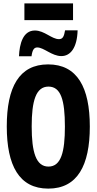

<svg xmlns="http://www.w3.org/2000/svg" viewBox="-20 -1105 570 1133"><path d="M124 -986H411V-1085H124ZM92 -773H166C171 -811 181 -825 200 -825C239 -825 286 -774 342 -774C396 -774 435 -823 438 -926H364C358 -891 351 -874 328 -874C285 -874 242 -925 186 -925C115 -925 95 -845 92 -773ZM265 8C437 8 510 -129 510 -358C510 -589 436 -725 264 -725C93 -725 20 -591 20 -359C20 -128 93 8 265 8ZM266 -122C192 -122 167 -208 167 -359C167 -510 192 -594 266 -594C339 -594 363 -515 363 -358C363 -210 341 -122 266 -122Z"/></svg>

Font: Noto Sans Mono Condensed ExtraBold
Style: Regular
Weight: 800
Width: 3
Designer: Monotype Design Team
Foundry: Monotype Imaging Inc.
Version: Version 2.014